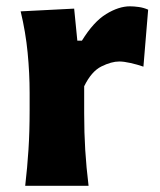

<svg xmlns="http://www.w3.org/2000/svg" viewBox="-20 -597 514 617"><path d="M61 0Q67.9 -59.6 71.5 -116.2Q75.2 -172.9 75.2 -242.2V-298.3Q75.2 -362.3 68.8 -427.7Q62.5 -493.2 46.4 -560.5L218.3 -569.3L228.5 -466.3H243.2Q280.8 -527.3 321.3 -552Q361.8 -576.7 397.5 -576.7Q410.2 -576.7 426 -574.5Q441.9 -572.3 456.1 -565.9L440.9 -382.8Q421.4 -389.6 399.7 -394.5Q377.9 -399.4 363.3 -399.4Q337.9 -399.4 305.9 -383.5Q273.9 -367.7 250.5 -319.8V-232.9Q250.5 -170.4 253.9 -115Q257.3 -59.6 264.6 0Z"/></svg>

Font: Pinar DS4-Bold
Style: Regular
Weight: 700
Designer: Amin Abedi
Version: Version 2.000